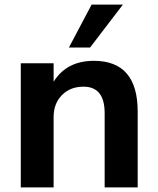

<svg xmlns="http://www.w3.org/2000/svg" viewBox="-20 -814 687 834"><path d="M70.3 0V-539.1H212.9V-459Q269.5 -549.8 387.7 -549.8Q578.1 -549.8 578.1 -329.1V0H434.6V-322.3Q434.6 -437.5 342.8 -437.5Q285.2 -437.5 249 -400.9Q212.9 -364.3 212.9 -305.7V0ZM279.3 -607.4 377.9 -793.9H513.7L371.1 -607.4Z"/></svg>

Font: Min Sans Bold
Style: Regular
Weight: 700
Designer: Jinseong-Kim, NotoSansCJK, Nunito
Foundry: Jinseong-Kim
Version: Version 1.400;Glyphs 3.1.2 (3151)